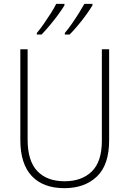

<svg xmlns="http://www.w3.org/2000/svg" viewBox="-20 -971 674 1001"><path d="M549 -240Q549 -111 485 -50.5Q421 10 316 10Q205 10 145.5 -53.5Q86 -117 86 -241V-714H124V-243Q124 -132 174.5 -79Q225 -26 317 -26Q406 -26 458.5 -77Q511 -128 511 -237V-714H549ZM462 -943Q450 -923 430 -895Q410 -867 386.5 -839Q363 -811 343 -791H318V-799Q335 -819 354.5 -847Q374 -875 391.5 -903Q409 -931 420 -951H462ZM316 -943Q304 -923 284 -895.5Q264 -868 240.5 -840Q217 -812 197 -791H172V-799Q189 -819 208.5 -847Q228 -875 245.5 -902.5Q263 -930 273 -951H316Z"/></svg>

Font: Noto Sans Armenian SemiCondensed ExtraLight
Style: Regular
Weight: 200
Width: 4
Designer: Monotype Design Team
Foundry: Monotype Imaging Inc.
Version: Version 2.008; ttfautohint (v1.8.4.7-5d5b)